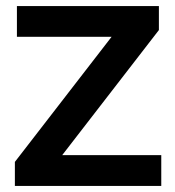

<svg xmlns="http://www.w3.org/2000/svg" viewBox="-20 -611 574 631"><path d="M510 0H28.9V-78.9L346.7 -490H35.6V-591.1H502.2V-512.2L184.4 -101.1H510Z"/></svg>

Font: Paperlogy 6 SemiBold
Style: Regular
Weight: 600
Designer: redesigned by Lee Juim, glyphs from Gmarket Sans & Montserrat
Foundry: PT&
Version: Version 1.001